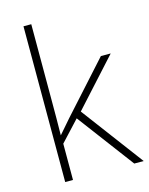

<svg xmlns="http://www.w3.org/2000/svg" viewBox="-115 -833 702 905"><g transform="rotate(-15 236.0 -380.0)"><path d="M127 -381V-760H89V0H127V-177L219 -276L426 0H472L246 -302L453 -530H405L185 -286C164 -262 147 -242 126 -218C127 -274 127 -325 127 -381Z"/></g></svg>

Font: Noto Sans Cherokee ExtraLight
Style: Regular
Weight: 200
Designer: Monotype Design Team
Foundry: Monotype Imaging Inc.
Version: Version 2.001